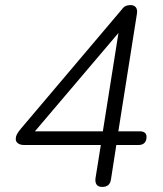

<svg xmlns="http://www.w3.org/2000/svg" viewBox="-20 -730 640 756"><path d="M382 6Q367 6 360.5 -3Q354 -12 356 -28L377 -159H76Q60 -159 51 -165.5Q42 -172 42 -183Q42 -192 46.5 -201Q51 -210 62 -223L459 -692Q467 -703 475 -706.5Q483 -710 494 -710Q508 -710 515 -701Q522 -692 519 -675L446 -213H529Q543 -213 550 -207.5Q557 -202 557 -191Q557 -176 549 -167.5Q541 -159 525 -159H438L417 -24Q415 -9 406.5 -1.5Q398 6 382 6ZM385 -213 452 -635H476L104 -197L105 -213Z"/></svg>

Font: Nunito ExtraLight Light
Style: Italic
Weight: 300
Italic angle: -9°
Version: Version 3.602